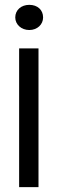

<svg xmlns="http://www.w3.org/2000/svg" viewBox="-20 -561 242 793"><path d="M101 -541C68 -541 43 -520 43 -489C43 -460 68 -437 101 -437C134 -437 158 -460 158 -489C158 -520 135 -541 101 -541ZM59 212H139V-361H59Z"/></svg>

Font: Hejaz
Style: Regular
Weight: 400
Designer: Bandar Raffah (Arabic) and Santiago Orozco (Latin)
Foundry: Caramella and Typemade
Version: Version 1.010;hotconv 1.0.109;makeotfexe 2.5.65596